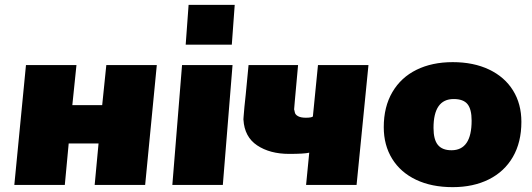

<svg xmlns="http://www.w3.org/2000/svg" viewBox="-20 -762 2191 791"><path d="M87 -494H295L278 -329H401L418 -494H626L578 0H370L386 -171H263L247 0H39Z M730 -494H938L898 0H690ZM947 -742 935 -578H745L757 -742Z M1254 -133Q1234 -128 1171 -128Q1092 -128 1039.5 -163Q987 -198 983 -269Q982 -265 987 -322Q989 -335 1004 -494H1208Q1189 -287 1192 -311Q1193 -309 1194.5 -299.5Q1196 -290 1207.5 -283.5Q1219 -277 1240 -277Q1263 -277 1269 -282L1290 -494H1498L1449 0H1241Z M1561 -238Q1561 -322 1596.5 -382.5Q1632 -443 1696 -474.5Q1760 -506 1845 -506Q1931 -506 1995 -475.5Q2059 -445 2093.5 -389.5Q2128 -334 2128 -260Q2128 -176 2093 -115.5Q2058 -55 1994 -23Q1930 9 1845 9Q1758 9 1694 -21.5Q1630 -52 1595.5 -108Q1561 -164 1561 -238ZM1923 -265Q1923 -312 1906 -333Q1889 -354 1849 -354Q1766 -354 1766 -235Q1766 -187 1784 -165Q1802 -143 1840 -143Q1923 -143 1923 -265Z"/></svg>

Font: Nunito Sans Heavy Heavy
Style: Italic
Weight: 400
Italic angle: -4.541°
Designer: Vernon Adams
Foundry: Vernon Adams
Version: Version 2.002